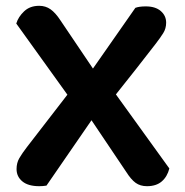

<svg xmlns="http://www.w3.org/2000/svg" viewBox="-20 -633 636 661"><path d="M295 -219 140 6Q134 7 127.5 7.5Q121 8 115 8Q77 8 57 -8.5Q37 -25 37 -51Q37 -72 46.5 -88.5Q56 -105 73 -127L212 -307L36 -552Q43 -575 63 -594Q83 -613 115 -613Q137 -613 154 -601Q171 -589 188 -563L300 -397L446 -606Q459 -611 482 -611Q515 -611 533.5 -595Q552 -579 552 -555Q552 -535 542 -519Q532 -503 515 -481Q482 -438 448 -395Q414 -352 379 -308L563 -53Q556 -25 537 -8.5Q518 8 486 8Q463 8 447 -3.5Q431 -15 414 -42Z"/></svg>

Font: Baloo Bhai 2 SemiBold
Style: Regular
Weight: 600
Designer: Supriya Tembe, Noopur Datye and Ek Type
Foundry: Ek Type
Version: Version 1.640;PS 1.000;hotconv 16.6.51;makeotf.lib2.5.65220;